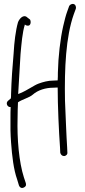

<svg xmlns="http://www.w3.org/2000/svg" viewBox="-20 -764 430 972"><path d="M21 -254C7 -243 17 -220 34 -222C33 -205 33 -186 33 -167C32 -126 33 -84 36 -43C41 26 49 95 67 145L76 175C79 183 87 191 99 186C108 182 114 177 111 164L101 134C76 56 66 -61 69 -167C69 -194 70 -221 71 -246C92 -261 128 -269 146 -285C172 -308 211 -320 250 -320L272 -321C272 -229 278 -98 284 -15L285 9C287 18 294 26 304 26C314 26 323 17 321 7L320 -17C316 -75 312 -187 309 -255C306 -416 313 -578 354 -693L364 -720C365 -725 365 -729 363 -734C357 -750 336 -745 330 -733L320 -705C313 -686 307 -662 300 -632C285 -566 275 -479 273 -396C273 -383 273 -370 272 -357L249 -356C223 -356 198 -349 176 -341C151 -332 121 -308 82 -292L72 -288C76 -359 80 -423 84 -491C89 -544 93 -599 106 -640C110 -636 115 -634 122 -634C136 -634 138 -655 132 -665L119 -675C99 -695 77 -668 71 -651C59 -609 52 -549 49 -494C43 -429 38 -357 36 -287C36 -280 36 -273 35 -266Z"/></svg>

Font: Stray Cat
Style: UltCn
Weight: 400
Version: Version 1.0